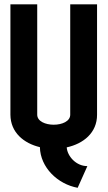

<svg xmlns="http://www.w3.org/2000/svg" viewBox="-20 -704 509 909"><path d="M439.5 -683.6H312.5V-161.1C312.5 -97.7 156.2 -97.7 156.2 -161.1V-683.6H29.3V-161.1C29.8 -76.7 92.8 -25.4 168.9 -7.3C170.9 88.9 253.4 168 347.7 185.1L393.6 82.5C340.3 82.5 298.8 35.6 295.9 -6.3C374.5 -23.4 439.9 -75.2 439.5 -161.1Z"/></svg>

Font: Saman Dere
Style: Regular
Weight: 400
Designer: Tuna Ça_lar Gümü_
Foundry: Tuna Ça_lar Gümü_
Version: Version 1.001;hotconv 1.0.109;makeotfexe 2.5.65596